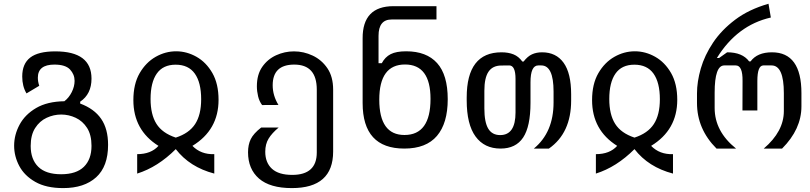

<svg xmlns="http://www.w3.org/2000/svg" viewBox="-20 -780 4254 1008"><path d="M311.5 207.5Q222.7 207.5 165.5 175Q108.4 142.6 81.3 91.6Q54.2 40.5 54.2 -15.1Q54.2 -72.3 82.8 -125.5Q111.3 -178.7 169.7 -212.9Q228 -247.1 317.9 -248.5Q341.8 -266.6 356.7 -296.4Q371.6 -326.2 371.6 -355.5Q371.6 -389.2 347.7 -415Q323.7 -440.9 265.6 -440.9Q178.7 -440.9 178.7 -372.1Q178.7 -351.6 186 -329.6L119.1 -289.6Q96.7 -326.7 96.7 -378.4Q96.7 -445.3 138.7 -477.8Q180.7 -510.3 270.5 -510.3Q460.4 -510.3 460.4 -367.2Q460.4 -286.1 400.9 -246.1V-236.3Q474.6 -209 511 -156.2Q547.4 -103.5 547.4 -19.5Q547.4 93.8 484.9 150.6Q422.4 207.5 311.5 207.5ZM300.8 134.8Q380.4 134.8 420.4 95.7Q460.4 56.6 460.4 -14.2Q460.4 -71.8 437.3 -108.2Q414.1 -144.5 377.4 -161.6Q340.8 -178.7 301.3 -178.7Q261.7 -178.7 224.9 -161.6Q188 -144.5 164.6 -107.9Q141.1 -71.3 141.1 -13.7Q141.1 56.6 180.9 95.7Q220.7 134.8 300.8 134.8Z M700.2 29.3Q772.9 29.3 812 -14.2Q680.2 -96.7 680.2 -254.4Q680.2 -338.9 713.1 -395.8Q746.1 -452.6 797.4 -481.7Q848.6 -510.7 904.8 -510.7Q960.4 -510.7 1011.5 -481.9Q1062.5 -453.1 1095 -396.5Q1127.4 -339.8 1127.4 -255.9Q1127.4 -97.7 990.2 -14.2Q1034.7 31.7 1105 29.3V131.3Q976.1 97.7 902.8 2.9Q808.6 97.2 700.2 131.3ZM902.8 -57.6Q972.7 -80.1 1004.4 -128.7Q1036.1 -177.2 1036.1 -258.8Q1036.1 -346.7 1002.7 -393.6Q969.2 -440.4 902.3 -440.4Q835.9 -440.4 803.2 -393.8Q770.5 -347.2 770.5 -260.3Q770.5 -178.7 801.3 -129.9Q832 -81.1 902.8 -57.6Z M1512.2 207.5Q1397.5 207.5 1339.8 157.5Q1282.2 107.4 1282.2 19.5Q1282.2 -20.5 1296.6 -49.8Q1311 -79.1 1351.1 -110.4H1442.9Q1407.7 -81.1 1390.1 -52.2Q1372.6 -23.4 1372.6 16.6Q1372.6 73.7 1407.7 106Q1442.9 138.2 1514.2 138.2Q1643.1 138.2 1643.1 20.5V-309.6Q1643.1 -440.9 1524.9 -440.9Q1411.6 -440.9 1411.6 -332.5Q1411.6 -278.3 1441.9 -229L1356 -228.5Q1341.3 -248 1335 -274.4Q1328.6 -300.8 1328.6 -327.1Q1328.6 -388.7 1356.9 -429.2Q1385.3 -469.7 1429.9 -490Q1474.6 -510.3 1523.4 -510.3Q1574.7 -510.3 1621.8 -488Q1668.9 -465.8 1699 -421.4Q1729 -377 1729 -309.1V15.6Q1729 207.5 1512.2 207.5Z M2102.5 0Q1883.8 0 1883.8 -239.3V-578.1Q1882.8 -747.6 2045.9 -747.6H2271.5V-677.7H2036.1Q1967.3 -677.7 1967.3 -591.8V-448.2H1984.4Q2001.5 -480.5 2030.8 -495.6Q2060.1 -510.7 2112.3 -510.7Q2219.2 -510.7 2274.9 -448.7Q2330.6 -386.7 2330.6 -259.3Q2330.6 -132.8 2273.9 -66.4Q2217.3 0 2102.5 0ZM2103.5 -71.3Q2240.2 -71.3 2240.2 -260.7Q2240.2 -441.4 2106.4 -441.4Q1971.2 -441.4 1971.2 -256.8Q1971.2 -71.3 2103.5 -71.3Z M2607.9 0Q2522.9 0 2476.6 -63.5Q2430.2 -127 2430.2 -253.4V-268.1Q2430.2 -505.4 2612.8 -505.4Q2648.9 -505.4 2675.8 -494.6Q2702.6 -483.9 2722.2 -457H2729Q2750 -484.4 2773.2 -494.9Q2796.4 -505.4 2825.7 -505.4Q2899.4 -505.4 2939 -450.4Q2978.5 -395.5 2978.5 -285.2V-252.4Q2978.5 -81.5 2861.8 0H2782.7Q2886.2 -85 2886.2 -242.2V-299.3Q2886.2 -436.5 2821.8 -436.5H2805.7Q2765.1 -436.5 2765.1 -347.7V-240.2Q2765.1 -116.2 2726.6 -58.1Q2688 0 2607.9 0ZM2606 -70.8Q2686.5 -70.8 2686.5 -189.5V-365.7Q2686.5 -436.5 2653.3 -436.5L2610.8 -436Q2566.4 -435.5 2544.7 -403.6Q2522.9 -371.6 2522.9 -303.2V-210.9Q2522.9 -138.7 2543.2 -104.7Q2563.5 -70.8 2606 -70.8Z M3108.4 29.3Q3181.2 29.3 3220.2 -14.2Q3088.4 -96.7 3088.4 -254.4Q3088.4 -338.9 3121.3 -395.8Q3154.3 -452.6 3205.6 -481.7Q3256.8 -510.7 3313 -510.7Q3368.7 -510.7 3419.7 -481.9Q3470.7 -453.1 3503.2 -396.5Q3535.6 -339.8 3535.6 -255.9Q3535.6 -97.7 3398.4 -14.2Q3442.9 31.7 3513.2 29.3V131.3Q3384.3 97.7 3311 2.9Q3216.8 97.2 3108.4 131.3ZM3311 -57.6Q3380.9 -80.1 3412.6 -128.7Q3444.3 -177.2 3444.3 -258.8Q3444.3 -346.7 3410.9 -393.6Q3377.4 -440.4 3310.5 -440.4Q3244.1 -440.4 3211.4 -393.8Q3178.7 -347.2 3178.7 -260.3Q3178.7 -178.7 3209.5 -129.9Q3240.2 -81.1 3311 -57.6Z M3741.7 0Q3639.2 -102.5 3639.2 -239.3V-289.6Q3639.2 -351.1 3659.2 -420.4Q3679.2 -489.7 3723.6 -556.2Q3768.1 -622.6 3839.6 -676.5Q3911.1 -730.5 4014.6 -760.3L4026.9 -688Q3850.1 -647.9 3743.7 -475.6H3755.4L3797.4 -505.4Q3877.9 -505.4 3913.1 -457.5H3920.4Q3955.6 -505.4 4032.7 -505.4Q4187.5 -505.4 4187.5 -291V-221.7Q4187.5 -101.6 4085.9 0H3989.7Q4095.2 -89.8 4095.2 -196.8V-291Q4095.2 -436.5 4030.8 -436.5H3987.8Q3956.1 -436.5 3956.1 -355V-200.2H3877.9L3878.4 -355Q3879.4 -436.5 3842.8 -436.5H3782.2Q3731.9 -436.5 3731.9 -293.5V-212.9Q3731.9 -90.3 3844.2 0Z"/></svg>

Font: Vazir Code Hack
Style: Code-Hack
Weight: 400
Foundry: DejaVu fonts team - Redesigned by Saber Rastikerdar
Version: Version 1.1.2